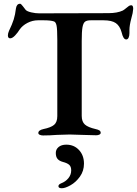

<svg xmlns="http://www.w3.org/2000/svg" viewBox="-20 -717 729 1022"><path d="M184 -9Q184 -24 211 -30Q251 -38 268 -52.5Q285 -67 285 -99V-504Q285 -562 281 -581Q277 -600 267 -603Q250 -609 213 -609H182Q153 -609 126 -595Q99 -581 84 -559Q75 -544 60.5 -528.5Q46 -513 34 -513Q22 -513 22 -529Q22 -539 28 -553Q45 -588 53 -613.5Q61 -639 65 -673Q69 -697 87 -697Q92 -697 102 -683.5Q112 -670 117 -664Q125 -656 147 -651Q169 -646 188 -646L557 -647Q604 -647 634 -661Q641 -665 653 -675Q661 -682 666.5 -685.5Q672 -689 679 -689Q689 -689 689 -670Q689 -665 686 -647Q686 -647 679 -619Q669 -582 669 -558V-541Q669 -526 664.5 -516.5Q660 -507 652 -507Q644 -507 638 -516Q632 -525 627 -546Q618 -579 596.5 -594Q575 -609 531 -609H463Q442 -609 432.5 -601.5Q423 -594 419 -571.5Q415 -549 415 -499V-100Q415 -69 432 -54Q449 -39 489 -30Q503 -27 509.5 -22.5Q516 -18 516 -10Q516 -4 509 -0.5Q502 3 492 3Q468 3 418 1Q372 -1 351 -1Q331 -1 283 1Q247 4 209 4Q199 4 191.5 0.5Q184 -3 184 -9ZM291 274Q291 265 305 259Q329 250 344 231.5Q359 213 359 190Q359 170 348.5 160.5Q338 151 315 145Q296 140 286.5 129Q277 118 277 97Q277 78 292 65.5Q307 53 333 53Q374 53 400.5 81.5Q427 110 427 154Q427 193 405.5 223Q384 253 355.5 269Q327 285 309 285Q291 285 291 274Z"/></svg>

Font: EB Garamond SemiBold
Style: Regular
Weight: 600
Designer: Georg Duffner and Octavio Pardo
Foundry: Georg Duffner
Version: Version 1.000